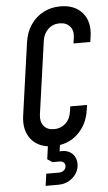

<svg xmlns="http://www.w3.org/2000/svg" viewBox="-64 -807 607 1083"><g transform="rotate(-5 239.0 -265.0)"><path d="M422 -199 417.5 -169Q405 -86 349.2 -35Q293.5 16 211.5 16Q130.5 16 88.2 -35Q46 -86 57.5 -169L115.5 -581Q123.5 -636.5 151.5 -678.2Q179.5 -720 223 -743Q266.5 -766 320.5 -766Q401.5 -766 444.8 -715.2Q488 -664.5 475.5 -581L471 -551H376L380.5 -581Q387 -622.5 366.2 -646.8Q345.5 -671 308 -671Q269.5 -671 243 -646.2Q216.5 -621.5 210.5 -581L152.5 -169Q147 -128.5 166.5 -103.8Q186 -79 225 -79Q263 -79 289.8 -103.2Q316.5 -127.5 322.5 -169L327 -199ZM149.5 235.5 159 167.5H231.5Q248 167.5 259.5 157.5Q271 147.5 271 132.5Q271 120.5 262.5 113Q254 105.5 240 105.5H199.5L171.5 87L186 -19.5H254.5L242 69.5L208.5 57.5Q250.5 43 279.8 50Q309 57 324.2 78Q339.5 99 339.5 127Q339.5 156 324 180.8Q308.5 205.5 282 220.5Q255.5 235.5 222 235.5Z"/></g></svg>

Font: Mohave Light Medium
Style: Italic
Weight: 500
Italic angle: -8°
Version: Version 2.003